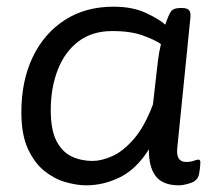

<svg xmlns="http://www.w3.org/2000/svg" viewBox="-20 -549 645 575"><path d="M238 6Q210 6 176.5 -3.5Q143 -13 113 -37Q83 -61 63.5 -103.5Q44 -146 44 -213Q44 -307 78 -378Q112 -449 174 -489Q236 -529 320 -529Q377 -529 417.5 -510Q458 -491 475 -475Q486 -508 493.5 -516.5Q501 -525 520 -525H526Q541 -525 546.5 -518Q552 -511 550 -494L511 -107Q506 -64 537 -64Q551 -64 560.5 -67.5Q570 -71 574 -71Q580 -71 580 -63Q580 -62 579.5 -53Q579 -44 576 -27Q572 -8 551 -1Q530 6 516 6Q467 6 446 -22Q425 -50 426 -102Q389 -43 340 -18.5Q291 6 238 6ZM257 -67Q284 -67 316.5 -81.5Q349 -96 381 -133Q413 -170 438 -236L453 -367Q456 -392 462 -417Q447 -428 410 -442Q373 -456 316 -456Q256 -456 215 -425Q174 -394 153 -340Q132 -286 132 -219Q132 -160 149 -127Q166 -94 194.5 -80.5Q223 -67 257 -67Z"/></svg>

Font: Asap Semi Expanded Semi Expanded Regular
Style: Italic
Weight: 400
Width: 6
Italic angle: -6°
Designer: Pablo Cosgaya
Foundry: Omnibus-Type
Version: Version 3.001; ttfautohint (v1.8.4.7-5d5b)